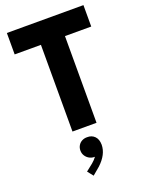

<svg xmlns="http://www.w3.org/2000/svg" viewBox="-184 -808 916 1201"><g transform="rotate(-20 273.5 -208.0)"><path d="M193.4 -577.1H18.6V-719.7H528.3V-577.1H353.5V0H193.4ZM193.4 266.6 240.2 229.5Q258.3 214.4 271.5 196.3H266.6Q250 196.3 234.4 187.7Q218.8 179.2 209 163.8Q199.2 148.4 199.2 128.9Q199.2 109.9 208.5 94.7Q217.8 79.6 233.4 71.8Q249 64 266.6 64.5Q296.9 63.5 316.7 83Q336.4 102.5 336.9 139.6Q336.4 204.1 273.4 262.7L223.6 304.7Z"/></g></svg>

Font: Reddit Sans Strawberry ExBold
Style: Regular
Weight: 800
Designer: Stephen Hutchings
Foundry: Reddit
Version: Version 1.013